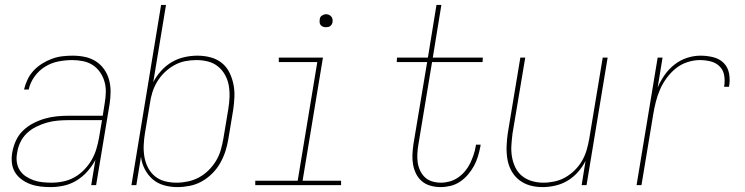

<svg xmlns="http://www.w3.org/2000/svg" viewBox="-20 -755 3040 783"><path d="M187 8Q165 8 144 5.5Q123 3 104 -4Q85 -11 68.5 -23Q52 -35 41.5 -52Q31 -69 28.5 -90.5Q26 -112 30 -133Q34 -157 44.5 -180.5Q55 -204 73.5 -222Q92 -240 115 -252Q138 -264 162 -271Q186 -278 210.5 -280.5Q235 -283 259 -283H399L407 -334Q411 -357 411.5 -379.5Q412 -402 406 -422.5Q400 -443 388 -460.5Q376 -478 358.5 -489.5Q341 -501 319 -505.5Q297 -510 275 -510Q247 -510 218.5 -504.5Q190 -499 164.5 -483.5Q139 -468 121 -443Q103 -418 97 -390H78Q83 -411 92.5 -431Q102 -451 117.5 -467.5Q133 -484 152.5 -496Q172 -508 192.5 -515.5Q213 -523 234 -525.5Q255 -528 276 -528Q302 -528 326 -523Q350 -518 370 -505.5Q390 -493 404 -473.5Q418 -454 424.5 -430.5Q431 -407 431 -382Q431 -357 427 -331L372 0H352L369 -103Q356 -78 336.5 -56Q317 -34 292.5 -19Q268 -4 240.5 2Q213 8 187 8ZM190 -10Q214 -10 238 -15Q262 -20 283.5 -32Q305 -44 323 -62.5Q341 -81 353.5 -102.5Q366 -124 373 -147.5Q380 -171 384 -194L396 -265H259Q237 -265 215 -263Q193 -261 171.5 -255Q150 -249 128.5 -238.5Q107 -228 90 -212Q73 -196 63 -175Q53 -154 50 -132Q46 -113 48.5 -94.5Q51 -76 60.5 -61Q70 -46 85 -36Q100 -26 117 -20Q134 -14 152.5 -12Q171 -10 190 -10Z M703 8Q675 8 648.5 0.5Q622 -7 602.5 -24Q583 -41 570.5 -65Q558 -89 555 -116L536 0H516L637 -735H657L605 -420Q618 -445 637.5 -466.5Q657 -488 681 -502Q705 -516 732 -522Q759 -528 785 -528Q812 -528 837.5 -521.5Q863 -515 883 -499.5Q903 -484 914.5 -461.5Q926 -439 931.5 -413.5Q937 -388 936 -361Q935 -334 931 -307L911 -187Q907 -162 899 -137.5Q891 -113 878 -90Q865 -67 845.5 -47.5Q826 -28 802.5 -15Q779 -2 753.5 3Q728 8 703 8ZM700 -10Q723 -10 746.5 -15Q770 -20 791.5 -31.5Q813 -43 831 -61Q849 -79 861.5 -100Q874 -121 880.5 -144Q887 -167 891 -190L911 -310Q915 -334 916 -358.5Q917 -383 913 -406Q909 -429 898 -449Q887 -469 869.5 -483.5Q852 -498 829 -504Q806 -510 781 -510Q758 -510 735 -505.5Q712 -501 690.5 -489Q669 -477 651 -459.5Q633 -442 620.5 -421Q608 -400 601 -377Q594 -354 591 -331L571 -211Q567 -187 566 -162.5Q565 -138 569 -115Q573 -92 583.5 -71.5Q594 -51 611.5 -36.5Q629 -22 652 -16Q675 -10 700 -10Z M1371 0H1021V-18H1194L1274 -502H1117V-520H1297L1214 -18H1371ZM1309 -644Q1303 -644 1297.5 -646Q1292 -648 1288 -652.5Q1284 -657 1283.5 -663.5Q1283 -670 1284 -676Q1284 -681 1286.5 -685Q1289 -689 1293 -691.5Q1297 -694 1301 -695.5Q1305 -697 1310 -697Q1316 -697 1321.5 -694.5Q1327 -692 1331 -687.5Q1335 -683 1336 -676.5Q1337 -670 1336 -664Q1335 -659 1332.5 -655Q1330 -651 1326.5 -648.5Q1323 -646 1318.5 -645Q1314 -644 1309 -644Z M1777 8Q1756 8 1736 2.5Q1716 -3 1701 -15.5Q1686 -28 1677 -46Q1668 -64 1664.5 -84Q1661 -104 1662 -125Q1663 -146 1666 -167L1722 -502H1598L1599 -520H1725L1760 -735H1780L1745 -520H1949L1948 -502H1742L1686 -164Q1683 -146 1682 -127.5Q1681 -109 1683.5 -92Q1686 -75 1693.5 -59Q1701 -43 1713.5 -31.5Q1726 -20 1743 -15Q1760 -10 1778 -10Q1796 -10 1814 -15Q1832 -20 1848 -31Q1864 -42 1876.5 -57Q1889 -72 1897 -88.5Q1905 -105 1911 -122.5Q1917 -140 1920 -158L1921 -165H1940L1939 -157Q1935 -137 1929 -117Q1923 -97 1913 -78.5Q1903 -60 1888.5 -43Q1874 -26 1856 -14Q1838 -2 1817.5 3Q1797 8 1777 8Z M2192 8Q2165 8 2140.5 1Q2116 -6 2096.5 -21.5Q2077 -37 2065 -59.5Q2053 -82 2049 -107.5Q2045 -133 2046 -159.5Q2047 -186 2051 -213L2102 -520H2122L2070 -210Q2067 -186 2065.5 -162Q2064 -138 2068 -115Q2072 -92 2082 -71.5Q2092 -51 2109.5 -37Q2127 -23 2149.5 -16.5Q2172 -10 2196 -10Q2218 -10 2241.5 -15Q2265 -20 2286 -32Q2307 -44 2324.5 -61.5Q2342 -79 2354 -100Q2366 -121 2372.5 -143.5Q2379 -166 2383 -189L2438 -520H2458L2372 0H2352L2368 -99Q2356 -75 2337 -53.5Q2318 -32 2294.5 -18Q2271 -4 2244.5 2Q2218 8 2192 8Z M2576 0 2662 -520H2682L2662 -398Q2673 -424 2690 -448.5Q2707 -473 2730.5 -491.5Q2754 -510 2781.5 -519Q2809 -528 2837 -528Q2864 -528 2889.5 -521.5Q2915 -515 2932 -497.5Q2949 -480 2953.5 -454Q2958 -428 2953 -401H2933Q2937 -424 2933.5 -446.5Q2930 -469 2915 -484Q2900 -499 2878.5 -504.5Q2857 -510 2834 -510Q2809 -510 2783 -501.5Q2757 -493 2736 -476Q2715 -459 2698.5 -436.5Q2682 -414 2671.5 -389.5Q2661 -365 2654.5 -339.5Q2648 -314 2644 -289L2596 0Z"/></svg>

Font: Iosevka Thin Oblique
Style: Regular
Weight: 100
Italic angle: -9°
Monospace: yes
Designer: Belleve Invis
Foundry: Belleve Invis
Version: Version 32.5.0; ttfautohint (v1.8.4)